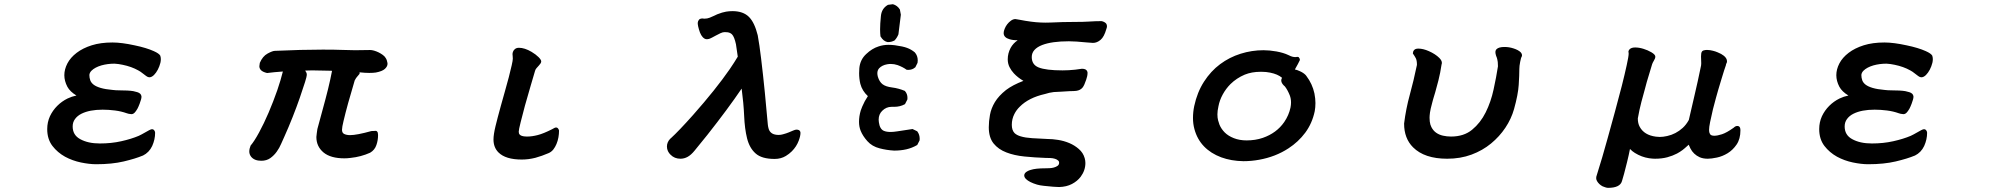

<svg xmlns="http://www.w3.org/2000/svg" viewBox="-20 -717 9540 921"><path d="M749 -449.2Q751.5 -441.4 751.5 -433.1Q751.5 -424.8 749.5 -416Q745.1 -398.4 737.1 -383.1Q729 -367.7 718.8 -357.4Q707.5 -346.2 696.3 -346.2Q689.5 -346.2 681.6 -352.1Q674.3 -356.9 664.3 -365.2Q654.3 -373.5 643.1 -379.4Q610.8 -397.5 568.4 -406.2Q548.3 -410.6 529.3 -411.6Q496.1 -411.6 466.3 -403.3Q435.1 -394 418.9 -377.9Q409.7 -368.7 408.7 -357.4Q408.7 -343.8 413.1 -331.5Q417.5 -319.8 429.2 -310.8Q440.9 -301.8 463.1 -295.2Q485.4 -288.6 520 -285.6Q534.7 -283.7 549.8 -283.7Q596.7 -283.7 619.6 -279.8Q629.9 -277.8 638.7 -274.9Q655.8 -269.5 658.2 -256.8Q658.7 -254.9 658.7 -252.9Q658.7 -242.7 649.9 -219.7Q644 -204.1 639.2 -195.3Q631.8 -182.6 626 -176.8Q618.7 -169.4 610.4 -169.4Q605 -169.4 597.4 -171.1Q589.8 -172.9 587.9 -173.8Q562 -183.1 531.7 -187Q501.5 -190.9 472.2 -190.9Q409.7 -190.9 370.6 -171.4Q351.1 -161.6 339.8 -146Q328.6 -130.9 328.6 -110.4Q328.6 -69.3 364.3 -49.8Q401.9 -28.8 459 -28.8Q514.2 -28.8 562 -39.6Q609.9 -50.3 645.5 -65.4Q659.2 -71.8 674.6 -80.8Q689.9 -89.8 695.6 -92.5Q701.2 -95.2 703.9 -96.2Q706.5 -97.2 709 -97.2Q715.8 -97.2 720 -91.6Q724.1 -85.9 724.1 -80.1Q724.1 -47.9 710 -16.6Q695.3 14.6 665.5 29.3H665Q630.4 43.9 573.7 57.4Q517.1 70.8 441.4 70.8Q408.7 70.8 367.9 62.3Q327.1 53.7 292 34.7Q255.9 14.6 231.4 -17.1Q206.5 -49.8 206.5 -97.7Q206.5 -130.9 219.7 -159.7Q232.9 -187.5 254.6 -209.2Q276.4 -231 304.2 -244.6Q324.7 -254.4 346.7 -258.8Q315.9 -277.3 303.2 -300.8Q288.6 -328.6 288.6 -356.4Q288.6 -384.3 303.2 -412.6Q317.9 -440.9 347.7 -463.6Q377.4 -486.3 420.2 -499.8Q462.9 -513.2 519.5 -513.2Q563.5 -513.2 626 -499.5Q682.1 -487.8 717.8 -471.7Q743.2 -460.4 749 -449.7Z M1704.6 -370.1Q1705.1 -368.2 1705.1 -366.9Q1705.1 -365.7 1705.1 -364.7Q1704.6 -361.8 1701.9 -359.4Q1699.2 -356.9 1692.4 -348.1Q1688 -343.3 1683.1 -334Q1680.7 -330.6 1680.2 -326.7Q1646 -213.4 1627.9 -136.7Q1620.6 -106.9 1620.6 -95Q1620.6 -83 1626.5 -77.6L1630.4 -74.7Q1642.1 -68.8 1659.2 -68.8Q1691.4 -68.8 1761.7 -88.4H1762.7Q1772 -88.4 1776.1 -88.9Q1780.3 -89.4 1781 -89.4Q1781.7 -89.4 1782.5 -89.4Q1783.2 -89.4 1784.7 -88.9Q1787.1 -88.4 1789.1 -85.9Q1793.5 -81.5 1793.5 -69.3Q1793.5 -43.9 1785.6 -21.5Q1777.8 2.4 1755.4 15.6Q1711.9 35.2 1661.6 40.5Q1646.5 42.5 1631.8 42.5Q1566.4 42.5 1532.2 14.6Q1497.6 -14.2 1497.6 -59.6V-60.1L1499.5 -77.6Q1501 -90.3 1502.4 -98.1Q1509.3 -124.5 1525.9 -184.6Q1542.5 -244.6 1553.5 -289.3Q1564.5 -334 1572.8 -377.4Q1565.9 -377.4 1554.9 -377.9Q1543.9 -378.4 1529.8 -378.4Q1515.6 -378.4 1502.9 -378.9Q1490.2 -379.4 1478.5 -379.4Q1466.8 -379.4 1458.3 -378.9Q1449.7 -378.4 1443.8 -378.4Q1447.3 -373.5 1449.5 -369.1Q1451.7 -364.7 1451.7 -357.4Q1451.7 -344.7 1418 -247.6Q1403.3 -205.1 1383.8 -155.8Q1364.3 -106.4 1343.8 -61Q1336.9 -46.9 1328.6 -27.1Q1320.3 -7.3 1307.6 10.3Q1294.9 28.3 1276.9 41.3Q1258.8 54.2 1233.4 54.2Q1199.7 54.2 1184.1 34.2Q1175.8 22.9 1175.8 9.8Q1175.8 -3.4 1182.1 -18.6Q1199.7 -39.1 1222.9 -81.8Q1246.1 -124.5 1268.6 -177Q1291 -229.5 1310.1 -284.2Q1327.1 -334 1336.9 -374Q1312 -372.6 1295.4 -370.6Q1278.8 -368.7 1261.2 -366.7Q1240.7 -371.6 1231.9 -380.4Q1224.1 -388.7 1224.1 -399.4Q1224.1 -402.8 1225.1 -406.7Q1226.1 -410.6 1226.1 -414.1V-415Q1239.7 -447.3 1263.7 -460.2Q1287.6 -473.1 1298.8 -473.1Q1427.7 -479 1528.3 -479Q1586.9 -479 1624.5 -477.5Q1662.1 -476.1 1683.1 -476.1Q1704.1 -476.1 1718.8 -476.6Q1743.2 -477.1 1755.9 -477.1Q1763.7 -477.1 1774.4 -474.1Q1797.4 -467.3 1815.4 -454.1Q1825.2 -447.3 1829.6 -439.5Q1836.4 -429.7 1838.4 -416Q1838.9 -413.6 1838.9 -411.1Q1838.9 -398.4 1826.4 -386.7Q1814 -375 1782.7 -369.1Q1770 -367.2 1751 -367.2Q1731.9 -367.2 1704.6 -370.1Z M2469.2 -487.8Q2496.6 -487.8 2529.8 -468.3Q2550.3 -456.1 2563.5 -442.9Q2576.2 -430.2 2576.2 -422.4Q2576.2 -418 2573 -412.8Q2569.8 -407.7 2565.4 -403.3Q2558.6 -396 2553.2 -389.6Q2547.9 -383.3 2546.4 -376.5L2525.4 -305.2Q2494.6 -201.7 2477.5 -130.9Q2468.3 -94.2 2468.3 -85.2Q2468.3 -76.2 2473.1 -71.3L2476.6 -68.4Q2485.8 -62 2508.8 -62Q2531.7 -62 2559.3 -69.1Q2586.9 -76.2 2627.4 -96.7Q2641.6 -105.5 2647.5 -105.5Q2657.2 -105.5 2661.6 -91.3V-90.8V-89.8Q2661.6 -74.7 2658.7 -58.1Q2652.3 -23.4 2634.3 0Q2624.5 12.2 2611.3 17.6Q2580.1 31.2 2547.9 40Q2515.1 48.3 2482.9 48.3Q2405.3 48.3 2371.1 14.2Q2347.2 -9.8 2347.2 -47.9Q2347.2 -71.8 2356.9 -111.8Q2365.2 -146.5 2382.8 -210.4L2402.3 -279.8Q2422.9 -351.6 2434.6 -403.8Q2439.9 -427.2 2439.9 -435.5Q2439.9 -443.8 2439.2 -448.5Q2438.5 -453.1 2438.5 -457Q2438.5 -462.4 2440.4 -467.8Q2442.9 -475.1 2447.8 -479.5Q2455.6 -487.8 2469.2 -487.8Z M3481 -559.1Q3472.7 -563 3456.5 -563Q3447.3 -563 3436.3 -557.9Q3425.3 -552.7 3413.6 -546.4Q3401.9 -540 3395.3 -536.6Q3388.7 -533.2 3386 -532.2Q3383.3 -531.2 3380.9 -530.3Q3375.5 -528.8 3371.8 -528.8Q3368.2 -528.8 3366.2 -529.3Q3364.3 -529.8 3362.3 -530.5Q3360.4 -531.2 3358.9 -532.2Q3341.8 -542.5 3332.5 -576.7Q3330.6 -583.5 3328.9 -590.8Q3327.1 -598.1 3327.1 -602.1Q3327.1 -606 3327.1 -608.4Q3327.6 -616.2 3333.5 -623Q3338.9 -628.4 3349.6 -628.4Q3352.5 -628.4 3354 -627.9Q3355.5 -627.4 3358.4 -627.4Q3373 -627.4 3384.8 -632.3Q3397.5 -637.7 3406.5 -641.8Q3415.5 -646 3420.4 -648.4Q3445.3 -658.2 3462.9 -661.1Q3477.5 -663.6 3493.7 -663.6Q3544.9 -663.6 3572.8 -635.7Q3599.6 -608.9 3614.7 -547.9Q3623 -502.9 3630.9 -436.5L3640.1 -356.9Q3645 -314.9 3648.9 -272.9Q3662.1 -126 3663.1 -120.1Q3664.1 -114.3 3664.1 -112.3Q3665 -107.9 3666 -103.5Q3668.9 -90.3 3676.8 -82.5Q3685.5 -73.7 3699.2 -71.3Q3705.6 -69.8 3715.6 -69.8Q3725.6 -69.8 3735.8 -72.8Q3752 -77.1 3763.7 -82L3784.7 -90.8Q3794.9 -95.2 3800.3 -95.2Q3815.4 -95.2 3818.8 -85.4Q3819.8 -83 3819.8 -80.1Q3819.8 -64.5 3811.5 -42.5Q3800.8 -13.7 3778.3 8.8Q3765.6 21.5 3749.5 31.2Q3726.1 45.4 3695.8 45.4Q3633.8 45.4 3604.5 19Q3575.2 -6.8 3563.5 -53.7Q3552.2 -99.6 3549.6 -160.9Q3546.9 -222.2 3537.6 -292Q3471.7 -194.8 3373 -69.8Q3341.3 -29.8 3312 5.4Q3295.4 25.9 3278.8 35.2Q3262.2 44.4 3244.1 44.4Q3215.3 44.4 3196.3 24.9Q3189 18.1 3184.1 8.1Q3179.2 -2 3179.2 -14.2Q3179.2 -35.2 3195.3 -51.8L3197.8 -53.7Q3236.3 -88.9 3304.2 -165Q3414.1 -289.1 3480.5 -385.3Q3503.4 -418.9 3519 -445.3L3510.3 -504.9Q3502.4 -541 3491.2 -552.2Q3486.8 -556.6 3481 -559.1Z M4269.5 -204.6H4256.8Q4231 -204.6 4211.9 -185.5Q4194.8 -168.9 4194.8 -143.1Q4194.8 -137.2 4195.8 -130.9Q4200.2 -97.7 4219.7 -89.4Q4232.4 -84 4252.4 -84Q4265.1 -84 4283.7 -86.9Q4322.3 -92.3 4357.4 -98.1L4379.4 -87.4L4380.4 -86.4Q4391.6 -71.3 4391.6 -51.3Q4391.6 -47.9 4391.1 -43.5L4379.9 -21.5Q4354.5 -6.8 4327.4 -0.7Q4300.3 5.4 4269.5 5.4H4269Q4233.4 3.4 4199.7 -5.4Q4163.1 -14.6 4140.6 -40Q4118.7 -64.5 4108.4 -89.8Q4100.6 -109.4 4100.6 -132.8Q4100.6 -159.2 4108.9 -187Q4112.3 -196.8 4116.2 -206.1Q4127 -231.9 4143.1 -255.9Q4115.7 -281.2 4106.9 -314.9Q4101.1 -339.4 4101.1 -366.2Q4101.1 -377.9 4102.1 -390.1Q4106 -431.2 4135.3 -458Q4163.1 -484.4 4193.8 -494.1Q4216.8 -502 4242.2 -502Q4255.9 -502 4272.5 -500Q4312 -494.6 4331.1 -487.3Q4351.1 -480 4368.2 -465.8Q4382.3 -449.7 4382.3 -427.2Q4382.3 -421.9 4381.3 -415.5L4370.6 -394L4369.6 -393.6Q4356.4 -381.8 4336.9 -381.8Q4334 -381.8 4329.1 -382.3Q4311 -395.5 4285.6 -404.8Q4269.5 -410.2 4253.4 -410.2Q4244.6 -410.2 4235.8 -408.7Q4210.9 -404.3 4196.8 -389.2Q4188.5 -379.4 4188.5 -365.7Q4188.5 -358.4 4190.9 -349.1Q4198.2 -324.7 4213.4 -313Q4228.5 -301.3 4259.5 -297.4Q4290.5 -293.5 4320.8 -280.8L4321.3 -279.8Q4333 -266.6 4333 -247.1Q4333 -244.1 4332.5 -239.7L4321.3 -217.8L4319.8 -216.8Q4297.4 -204.6 4269.5 -204.6ZM4271 -522.9Q4262.2 -518.6 4255.1 -516.8Q4248 -515.1 4243.9 -515.1Q4239.7 -515.1 4237.3 -515.1Q4217.3 -519.5 4204.6 -541L4203.6 -542Q4201.7 -557.1 4201.7 -576.2Q4201.7 -602.5 4205.6 -640.1Q4209 -676.3 4238.8 -693.4L4239.3 -693.8L4263.2 -696.8Q4284.7 -690.9 4296.9 -670.9V-669.9L4301.3 -646.5L4289.6 -552.2Q4282.7 -535.2 4271 -522.9Z M5060.5 63.5Q5060.5 57.1 5056.6 53.7Q5050.8 47.9 5040.5 44.7Q5030.3 41.5 5018.1 41Q5004.9 40.5 4995.1 40.5Q4941.9 38.6 4894 33.7Q4845.2 28.8 4807.6 14.2Q4769 -0.5 4746.1 -28.8Q4723.1 -57.6 4723.1 -106.4Q4723.1 -135.3 4728.8 -166.3Q4734.4 -197.3 4752.4 -227.3Q4770.5 -257.3 4805.7 -285.2Q4837.9 -309.6 4889.2 -329.1Q4861.8 -345.2 4843.3 -365.2Q4830.6 -378.9 4822.3 -395.5Q4814 -412.6 4814 -432.6Q4814 -460.9 4827.6 -486.8Q4839.8 -509.3 4861.8 -523.9Q4836.9 -523.9 4821.3 -529.3Q4809.1 -532.7 4801.8 -540Q4794.4 -547.4 4794.4 -558.6Q4794.4 -567.4 4799.3 -579.1Q4808.6 -602.5 4829.1 -617.7Q4839.8 -625.5 4850.6 -625.5Q4852.1 -625.5 4860.1 -624Q4868.2 -622.6 4877 -621.1Q4885.7 -619.6 4892.8 -618.2Q4899.9 -616.7 4901.4 -616.7H4901.9Q4950.2 -608.4 4995.6 -608.4Q5007.8 -608.4 5020 -608.9Q5078.1 -611.8 5134.8 -611.8Q5176.8 -611.8 5198.7 -613.3Q5236.3 -615.7 5263.7 -615.7Q5265.6 -615.7 5269.5 -614.3Q5282.2 -609.9 5287.1 -602.5Q5290 -597.2 5290 -590.8Q5290 -585.4 5287.1 -578.1Q5276.4 -540 5259.3 -525.9Q5242.2 -511.2 5222.7 -511.2Q5217.3 -511.2 5189.9 -513.7Q5162.6 -516.1 5144.3 -517.6Q5126 -519 5107.4 -519Q5025.4 -519 4979 -501Q4955.1 -491.7 4942.1 -477.3Q4929.2 -462.9 4929.2 -443.4Q4929.2 -406.7 4961.9 -393.6Q4997.1 -379.4 5077.1 -379.4Q5106.9 -379.4 5137.7 -382.8Q5150.4 -384.3 5158.9 -385.7Q5167.5 -387.2 5169.9 -387.2Q5190.9 -387.2 5195.3 -374.5Q5196.8 -371.6 5196.8 -367.7Q5196.8 -352.5 5190.4 -335Q5181.6 -308.1 5173.3 -297.4Q5162.1 -283.7 5142.6 -281.2Q5131.3 -279.8 5112.3 -279.8Q5089.8 -277.8 5067.6 -277.1Q5045.4 -276.4 5034.7 -275.4Q5013.2 -272.9 4992.7 -266.1Q4914.6 -248.5 4871.6 -205.1Q4855.5 -189.5 4845.7 -169.9Q4833.5 -146 4833.5 -118.2Q4833.5 -92.3 4846.7 -78.6Q4857.4 -68.4 4876 -63Q4898.4 -56.2 4930.7 -54.2Q4962.9 -52.2 5004.9 -50.3Q5027.8 -50.3 5055.7 -45.9Q5083.5 -41.5 5109.1 -30.8Q5134.8 -20 5154.8 -2.4Q5175.8 15.6 5183.1 41.5Q5186.5 53.2 5186.5 64.9Q5186.5 100.6 5163.6 131.3Q5147.9 151.9 5122.1 165.5Q5096.2 179.2 5060.5 180.2Q5039.6 180.2 4986.3 174.3Q4967.8 172.4 4954.6 168.5Q4917 157.2 4901.4 141.6Q4893.1 133.3 4893.1 124.5Q4893.1 112.3 4909.2 104Q4915 100.6 4923.8 98.1Q4947.3 90.3 4995.1 90.3Q5002.9 90.3 5013.7 89.8Q5037.1 88.9 5052.2 79.1Q5060.5 73.7 5060.5 63.5Z M6215.3 -429.7V-428.7Q6211.9 -420.4 6205.6 -409.4Q6199.2 -398.4 6191.4 -383.8Q6202.1 -381.8 6215.3 -375.5Q6231.9 -368.2 6242.7 -357.4Q6245.6 -354.5 6246.6 -352.5Q6275.4 -314.5 6285.2 -268.6Q6290 -243.7 6290 -222.7Q6290 -201.7 6286.6 -183.6Q6274.4 -125.5 6241.2 -80.6Q6208 -36.1 6160.6 -5.4Q6098.6 35.2 6020 49.3Q5982.4 56.2 5944.3 56.2Q5885.7 55.2 5837.9 37.6Q5788.1 19 5755.4 -14.9Q5722.7 -48.8 5709.5 -97.7Q5702.6 -123 5702.6 -150.9Q5702.6 -179.7 5708.5 -208Q5722.7 -274.4 5755.4 -325.2Q5788.1 -376 5832.8 -409.2Q5877.4 -442.4 5930.9 -459.2Q5984.4 -476.1 6041 -476.1Q6069.8 -476.1 6103 -470.2Q6137.2 -463.9 6159.7 -453.1Q6174.3 -445.8 6182.1 -444.3Q6193.8 -442.4 6197.8 -443.4Q6199.7 -444.3 6202.1 -444.3Q6204.6 -444.3 6209 -443.4Q6215.3 -437 6215.3 -429.7ZM6126 -331.5Q6126 -337.9 6129.9 -343.8Q6109.4 -361.3 6072.3 -368.7Q6053.2 -372.6 6032.2 -372.6Q6029.3 -372.6 6026.4 -372.6Q5984.4 -372.6 5950.7 -358.9Q5911.6 -342.3 5882.3 -313.5Q5860.8 -292 5845.5 -264.2Q5830.1 -236.3 5824.7 -207Q5819.8 -185.1 5819.8 -168.5Q5819.8 -151.9 5823 -139.9Q5826.2 -127.9 5829.6 -119.1Q5838.4 -98.1 5855 -81.5Q5871.6 -64.9 5898.7 -54.2Q5925.8 -43.5 5960 -43.5Q6002 -43.5 6037.6 -55.7Q6103.5 -78.6 6140.1 -131.3Q6162.6 -164.1 6170.4 -201.2Q6172.9 -213.9 6172.9 -225.6Q6172.9 -243.7 6167 -259.3Q6156.7 -285.2 6143.6 -302.2L6137.2 -308.1Q6126 -319.8 6126 -331.5Z M6783.2 -483.9Q6806.6 -483.9 6834 -471.7Q6865.2 -458 6884.3 -439Q6896.5 -426.8 6896.5 -415.5Q6896.5 -411.6 6895 -407.7Q6889.2 -367.7 6879.9 -331.1Q6870.6 -294.4 6864.7 -274.7Q6858.9 -254.9 6856.9 -248.8Q6855 -242.7 6853.3 -236.3Q6851.6 -230 6850.1 -224.1Q6841.3 -191.9 6839.4 -177Q6837.4 -162.1 6837.4 -152.1Q6837.4 -142.1 6838.4 -134.3Q6840.3 -118.7 6846.2 -107.4Q6855 -90.3 6868.7 -80.6Q6883.3 -70.3 6901.9 -66.2Q6920.4 -62 6940.4 -62Q7002 -62 7041.5 -94.7Q7081.5 -127.4 7106.7 -178Q7131.8 -228.5 7144.5 -287.6Q7157.7 -347.7 7165.5 -398.9Q7165.5 -413.6 7164.6 -419.4Q7163.6 -425.3 7163.1 -428Q7162.6 -430.7 7162.1 -433.1Q7161.6 -435.5 7160.9 -437.5Q7160.2 -439.5 7159.7 -441.4Q7158.2 -445.3 7157.2 -447.8Q7156.2 -450.2 7155.8 -452.1Q7153.3 -460.4 7153.3 -466.8Q7153.3 -475.6 7158.7 -481Q7168.9 -491.7 7197.3 -491.7Q7218.8 -491.7 7239.7 -484.9Q7251 -481.4 7260 -476.6Q7269 -471.7 7273.9 -466.8Q7280.8 -459.5 7280.8 -451.7Q7280.8 -449.7 7280.3 -447.3Q7275.4 -439.5 7272 -419.9Q7268.1 -399.9 7268.1 -386.7Q7268.1 -356.4 7265.1 -310.1Q7262.2 -263.7 7242.7 -193.8Q7229.5 -147 7201.2 -104.5Q7172.9 -62 7132.3 -28.6Q7091.8 4.9 7038.6 24.7Q6985.4 44.4 6921.9 44.4Q6813 44.4 6758.3 -10.3Q6715.3 -53.2 6715.3 -124V-124.5Q6724.1 -195.3 6742.7 -262.7Q6761.2 -330.1 6776.9 -405.8Q6776.9 -426.8 6771.5 -437.5Q6766.1 -448.2 6757.3 -460.4Q6757.8 -466.8 6758.8 -469.2Q6759.8 -471.7 6760.3 -472.7Q6766.1 -483.9 6783.2 -483.9Z M8140.6 -413.6 8139.6 -445.8Q8139.6 -453.6 8140.6 -460.4Q8142.6 -472.2 8151.1 -474.9Q8159.7 -477.5 8168 -477.5Q8176.3 -477.5 8183.3 -476.3Q8190.4 -475.1 8196.3 -473.6Q8208.5 -470.7 8219.7 -465.8Q8237.3 -459 8249.5 -449.2Q8264.2 -437 8264.2 -422.9Q8264.2 -417 8261.7 -413.3Q8259.3 -409.7 8259.3 -406.2V-405.3Q8251.5 -383.8 8238.3 -339.8Q8220.2 -280.8 8211.4 -248Q8202.6 -215.3 8196.8 -192.9Q8188 -155.3 8183.1 -131.1Q8178.2 -106.9 8178.2 -93.8Q8178.2 -87.4 8179 -84.2Q8179.7 -81.1 8180.2 -79.8Q8180.7 -78.6 8181.2 -77.6Q8182.1 -75.2 8183.1 -73.2L8185.1 -71.3Q8189.9 -65.9 8203.9 -65.9Q8217.8 -65.9 8240 -73Q8262.2 -80.1 8296.4 -104.5Q8304.7 -112.8 8313.5 -112.8Q8323.2 -112.8 8326.7 -104.5Q8328.6 -99.6 8328.6 -91.8Q8328.6 -50.3 8310.1 -23.4Q8292 2.9 8267.1 18.1Q8242.2 33.2 8215.6 38.8Q8189 44.4 8171.9 44.4Q8149.4 44.4 8132.8 37.1Q8103 23.4 8088.4 -5.4Q8084 -14.2 8080.6 -22.9Q8058.6 -2.9 8051.3 2.4Q8038.1 12.2 8024.4 19.5Q8003.9 30.3 7977.8 37.4Q7951.7 44.4 7918.9 44.4Q7906.7 44.4 7890.1 42Q7854.5 36.6 7822.3 16.6Q7809.6 8.8 7798.8 -2.4Q7793.5 25.4 7784.7 61Q7768.6 126.5 7760.3 151.9Q7751 184.1 7693.4 184.1Q7688.5 184.1 7680.7 181.6Q7672.9 179.2 7667.5 176.8Q7649.9 167.5 7640.6 151.4Q7636.7 144.5 7636.7 137.5Q7636.7 130.4 7639.6 123Q7666 40 7691.9 -54.7L7726.6 -180.7Q7764.2 -316.9 7783.2 -404.8Q7792.5 -446.8 7792.5 -460Q7792.5 -462.4 7792 -464.8Q7791.5 -467.3 7791.5 -470.7V-471.7Q7793.9 -477.5 7797.4 -481Q7805.7 -489.3 7823.7 -489.3Q7842.3 -489.3 7863 -482.9Q7883.8 -476.6 7901.4 -466.3Q7920.4 -455.1 7920.4 -445.3Q7920.4 -437 7913.6 -426.3Q7908.2 -417.5 7905.3 -409.7Q7899.9 -394 7879.4 -323.7Q7874.5 -307.1 7871.6 -294.4Q7859.4 -249.5 7853.5 -228Q7843.8 -190.9 7836.4 -148.9Q7836.4 -125 7845.7 -108.4Q7867.2 -68.8 7922.9 -61.5Q7932.6 -60.1 7941.4 -60.1Q7957.5 -60.1 7977.1 -64.5Q8019 -73.7 8051.8 -103.5Q8068.8 -119.1 8081.1 -141.6L8108.9 -261.7Q8123.5 -323.2 8138.2 -395Q8140.6 -403.3 8140.6 -413.6Z M9249 -449.2Q9251.5 -441.4 9251.5 -433.1Q9251.5 -424.8 9249.5 -416Q9245.1 -398.4 9237.1 -383.1Q9229 -367.7 9218.8 -357.4Q9207.5 -346.2 9196.3 -346.2Q9189.5 -346.2 9181.6 -352.1Q9174.3 -356.9 9164.3 -365.2Q9154.3 -373.5 9143.1 -379.4Q9110.8 -397.5 9068.4 -406.2Q9048.3 -410.6 9029.3 -411.6Q8996.1 -411.6 8966.3 -403.3Q8935.1 -394 8918.9 -377.9Q8909.7 -368.7 8908.7 -357.4Q8908.7 -343.8 8913.1 -331.5Q8917.5 -319.8 8929.2 -310.8Q8940.9 -301.8 8963.1 -295.2Q8985.4 -288.6 9020 -285.6Q9034.7 -283.7 9049.8 -283.7Q9096.7 -283.7 9119.6 -279.8Q9129.9 -277.8 9138.7 -274.9Q9155.8 -269.5 9158.2 -256.8Q9158.7 -254.9 9158.7 -252.9Q9158.7 -242.7 9149.9 -219.7Q9144 -204.1 9139.2 -195.3Q9131.8 -182.6 9126 -176.8Q9118.7 -169.4 9110.4 -169.4Q9105 -169.4 9097.4 -171.1Q9089.8 -172.9 9087.9 -173.8Q9062 -183.1 9031.7 -187Q9001.5 -190.9 8972.2 -190.9Q8909.7 -190.9 8870.6 -171.4Q8851.1 -161.6 8839.8 -146Q8828.6 -130.9 8828.6 -110.4Q8828.6 -69.3 8864.3 -49.8Q8901.9 -28.8 8959 -28.8Q9014.2 -28.8 9062 -39.6Q9109.9 -50.3 9145.5 -65.4Q9159.2 -71.8 9174.6 -80.8Q9189.9 -89.8 9195.6 -92.5Q9201.2 -95.2 9203.9 -96.2Q9206.5 -97.2 9209 -97.2Q9215.8 -97.2 9220 -91.6Q9224.1 -85.9 9224.1 -80.1Q9224.1 -47.9 9210 -16.6Q9195.3 14.6 9165.5 29.3H9165Q9130.4 43.9 9073.7 57.4Q9017.1 70.8 8941.4 70.8Q8908.7 70.8 8867.9 62.3Q8827.1 53.7 8792 34.7Q8755.9 14.6 8731.4 -17.1Q8706.5 -49.8 8706.5 -97.7Q8706.5 -130.9 8719.7 -159.7Q8732.9 -187.5 8754.6 -209.2Q8776.4 -231 8804.2 -244.6Q8824.7 -254.4 8846.7 -258.8Q8815.9 -277.3 8803.2 -300.8Q8788.6 -328.6 8788.6 -356.4Q8788.6 -384.3 8803.2 -412.6Q8817.9 -440.9 8847.7 -463.6Q8877.4 -486.3 8920.2 -499.8Q8962.9 -513.2 9019.5 -513.2Q9063.5 -513.2 9126 -499.5Q9182.1 -487.8 9217.8 -471.7Q9243.2 -460.4 9249 -449.7Z"/></svg>

Font: Bakudai
Style: Medium
Weight: 500
Version: Version 1.48